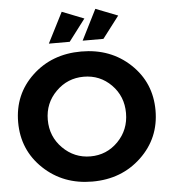

<svg xmlns="http://www.w3.org/2000/svg" viewBox="-61 -985 928 1047"><g transform="rotate(-5 403.0 -461.5)"><path d="M416 -763.2 500 -930.2 621.1 -882.8 529.8 -763.2ZM231 -763.2 315.9 -930.2 436 -882.8 345.2 -763.2ZM189 -349.6Q189 -257.8 252.4 -194.3Q315.9 -130.9 404.3 -130.9Q492.7 -130.9 555.2 -194.3Q617.2 -257.8 617.2 -349.6Q617.2 -441.4 555.2 -504.4Q493.2 -566.9 404.3 -566.9Q315.4 -566.9 252.4 -503.9Q189 -440.9 189 -349.6ZM134.8 -95.7Q26.9 -198.2 26.9 -350.6Q26.9 -502.9 134.3 -604Q241.7 -705.1 402.8 -705.1Q564 -705.1 671.4 -603.5Q778.8 -502 778.8 -350.1Q778.8 -198.2 670.9 -95.7Q563 6.8 402.8 6.8Q242.7 6.8 134.8 -95.7Z"/></g></svg>

Font: TruenoSBd
Style: Demi
Weight: 600
Designer: Julieta Ulanovsky
Foundry: Julieta Ulanovsky
Version: Version 3.001b